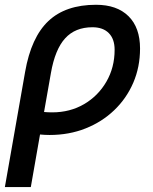

<svg xmlns="http://www.w3.org/2000/svg" viewBox="-25 -547 631 792"><path d="M371.1 -527.3Q457.5 -527.3 505.1 -480.2Q552.7 -433.1 552.7 -346.7Q552.7 -270.5 524.7 -205.6Q496.6 -140.6 446 -92.3Q395.5 -43.9 327.6 -17.1Q259.8 9.8 179.7 9.8Q160.6 9.8 140.1 7.8L102.1 224.6H-4.9L78.6 -250.5Q103.5 -393.1 174.6 -460.2Q245.6 -527.3 371.1 -527.3ZM156.7 -85Q172.9 -83.5 190.4 -83.5Q263.7 -83.5 321.8 -117.4Q379.9 -151.4 413.8 -210Q447.8 -268.6 447.8 -341.8Q447.8 -386.2 423.8 -410.4Q399.9 -434.6 356.4 -434.6Q285.2 -434.6 243.7 -388.9Q202.1 -343.3 185.1 -246.1Z"/></svg>

Font: Cascadia Code NF
Style: Italic
Weight: 400
Italic angle: -10°
Monospace: yes
Designer: Aaron Bell
Foundry: Saja Typeworks
Version: Version 2404.023; ttfautohint (v1.8.4)